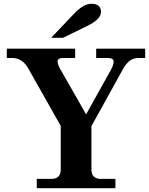

<svg xmlns="http://www.w3.org/2000/svg" viewBox="-20 -988 782 1008"><path d="M585.9 0H172.9V-48.8H250Q298.8 -48.8 298.8 -97.7V-327.1L127.4 -630.4Q96.7 -683.6 43.5 -683.6H15.6V-732.4H374.5V-683.6H312.5Q282.2 -683.6 282.2 -666Q282.2 -650.4 297.4 -623.5L432.1 -387.7L562 -620.6Q576.7 -647.9 576.7 -664.6Q576.7 -683.6 544.9 -683.6H484.9V-732.4H742.2V-683.6H706.1Q658.7 -683.6 627.4 -628.4L460 -325.7V-97.7Q460 -48.8 508.8 -48.8H585.9ZM311 -789.6H248.5L361.8 -908.7Q416 -968.3 459 -968.3Q510.3 -968.3 510.3 -925.3Q510.3 -885.3 431.6 -848.6Z"/></svg>

Font: Munson
Style: Bold
Weight: 700
Designer: Paul James MIller
Foundry: High-Logic / Made with FontCreator
Version: Version 2.10;May 5, 2019;FontCreator 11.5.0.2430 64-bit